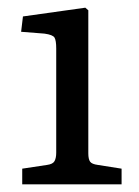

<svg xmlns="http://www.w3.org/2000/svg" viewBox="-20 -856 363 502"><path d="M38.1 -374V-415L103 -424.8Q118.2 -426.8 122.6 -434.8Q127 -442.9 127 -457V-729Q127 -750 122.6 -757.6Q118.2 -765.1 96.2 -768.1L35.2 -772.9L40 -813L203.1 -835.9L210.9 -829.1V-455.1Q210.9 -439.9 215.6 -433.3Q220.2 -426.8 235.8 -424.8L297.9 -415V-374Z"/></svg>

Font: Literata
Style: Regular
Weight: 400
Designer: Latin by Veronika Burian and Jose Scaglione. Greek by Irene Vlachou. Cyrillic by Vera Evstafieva.
Foundry: TypeTogether
Version: Version 3.002